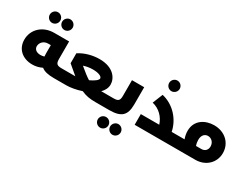

<svg xmlns="http://www.w3.org/2000/svg" viewBox="-73 -1325 2851 2193"><g transform="rotate(30 1352.5 -228.0)"><path d="M214 -536C253 -536 284 -568 284 -606C284 -644 253 -676 214 -676C176 -676 145 -644 145 -606C145 -568 176 -536 214 -536ZM377 -536C416 -536 447 -568 447 -606C447 -644 416 -676 377 -676C339 -676 308 -644 308 -606C308 -568 339 -536 377 -536ZM569 -141C508 -141 490 -157 490 -219V-450H293C146 -450 36 -350 36 -213C36 -90 127 -11 255 -11C301 -11 341 -21 383 -41C418 -12 472 0 548 0H579C594 0 599 -29 599 -70C599 -114 594 -141 579 -141ZM197 -218C197 -264 234 -309 296 -309H330V-200C330 -186 331 -173 332 -160C316 -155 300 -152 283 -152C226 -152 197 -182 197 -218Z M1092 -141C1126 -175 1147 -215 1147 -260C1147 -340 1080 -450 894 -450C801 -450 703 -423 629 -374V-243C675 -203 714 -170 750 -141H734H579C564 -141 559 -114 559 -70C559 -29 564 0 579 0H711C768 0 840 -13 909 -36C970 -8 1025 0 1096 0H1208C1223 0 1228 -29 1228 -71C1228 -114 1223 -141 1208 -141ZM765 -289C801 -302 843 -309 888 -309C962 -309 1009 -287 1009 -261C1009 -238 966 -206 908 -180C872 -202 827 -237 765 -289Z M1494 -426H1333V-219C1333 -157 1315 -141 1254 -141H1208C1193 -141 1188 -114 1188 -70C1188 -29 1193 0 1208 0H1276C1433 0 1494 -50 1494 -200ZM1288 86C1249 86 1218 118 1218 156C1218 194 1249 226 1288 226C1327 226 1358 194 1358 156C1358 118 1327 86 1288 86ZM1450 86C1412 86 1381 118 1381 156C1381 194 1412 226 1450 226C1489 226 1520 194 1520 156C1520 118 1489 86 1450 86Z M1785 -542C1824 -542 1855 -574 1855 -612C1855 -650 1824 -682 1785 -682C1747 -682 1716 -650 1716 -612C1716 -574 1747 -542 1785 -542ZM2021 -141C1991 -289 1878 -419 1720 -456L1666 -322C1761 -300 1830 -228 1857 -141H1614V0H2107C2122 0 2127 -29 2127 -71C2127 -114 2122 -141 2107 -141Z M2406 -450C2287 -450 2172 -383 2172 -244C2172 -211 2178 -175 2191 -141H2108C2093 -141 2088 -114 2088 -70C2088 -29 2093 0 2108 0H2414C2549 0 2649 -95 2649 -223C2649 -354 2548 -450 2406 -450ZM2342 -141C2332 -169 2329 -193 2329 -214C2329 -278 2363 -309 2405 -309C2450 -309 2489 -272 2489 -218C2489 -175 2461 -141 2412 -141Z"/></g></svg>

Font: UULA Sans
Style: Bold
Weight: 700
Designer: Mohamed Gaber, Laura Garcia Mut
Foundry: Kief Type Foundry
Version: Version 3.006;hotconv 1.0.109;makeotfexe 2.5.65596